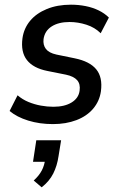

<svg xmlns="http://www.w3.org/2000/svg" viewBox="-20 -521 512 820"><path d="M206 9Q149 9 100.5 -6Q52 -21 21 -47L55 -114Q76 -96 101.5 -85.5Q127 -75 154.5 -70Q182 -65 208 -65Q256 -65 286 -83.5Q316 -102 320 -134Q324 -162 309.5 -178.5Q295 -195 262 -202L182 -218Q122 -230 95 -264.5Q68 -299 76 -358Q82 -400 108.5 -432Q135 -464 180 -482.5Q225 -501 283 -501Q315 -501 345.5 -495Q376 -489 401.5 -476.5Q427 -464 445 -446L410 -379Q385 -404 349 -415.5Q313 -427 277 -427Q230 -427 200.5 -408Q171 -389 166 -354Q163 -329 176 -312Q189 -295 221 -288L299 -272Q363 -259 391 -225Q419 -191 411 -131Q405 -89 378 -57Q351 -25 306.5 -8Q262 9 206 9ZM158 279 124 250Q147 229 158.5 207Q170 185 173 158L190 170H121L135 78H241L230 146Q224 187 207.5 220Q191 253 158 279Z"/></svg>

Font: Nunito Sans 10pt SemiCondensed SemiBold
Style: Italic
Weight: 600
Width: 4
Italic angle: -9°
Designer: Vernon Adams
Foundry: Vernon Adams
Version: Version 3.101;gftools[0.9.27]